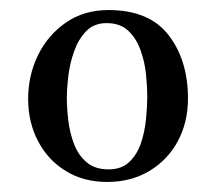

<svg xmlns="http://www.w3.org/2000/svg" viewBox="-20 -760 430 382"><path d="M273 -567Q273 -587 270.5 -612Q268 -637 259.5 -660.5Q251 -684 235 -699Q219 -714 192 -714Q167 -714 151.5 -698Q136 -682 127.5 -658Q119 -634 116 -609Q113 -584 113 -565Q113 -544 116 -519.5Q119 -495 127.5 -473Q136 -451 152.5 -437Q169 -423 196 -423Q222 -423 237.5 -438Q253 -453 260.5 -475.5Q268 -498 270.5 -523Q273 -548 273 -567ZM354 -564Q354 -517 334 -479.5Q314 -442 277.5 -420Q241 -398 193 -398Q146 -398 110.5 -420Q75 -442 55.5 -479.5Q36 -517 36 -563Q36 -610 55.5 -650Q75 -690 111 -715Q147 -740 196 -740Q277 -740 315.5 -690Q354 -640 354 -564Z"/></svg>

Font: Kaisei HarunoUmi
Style: Bold
Weight: 700
Designer: Font-Kai, 金井和夫
Foundry: KAZUO KANAI
Version: Version 5.003